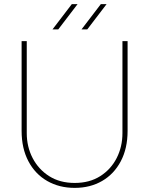

<svg xmlns="http://www.w3.org/2000/svg" viewBox="-20 -900 725 933"><path d="M343 13Q268 13 209.5 -20.5Q151 -54 118 -116.5Q85 -179 85 -264V-700H110V-253Q110 -187 138.5 -132Q167 -77 219 -44Q271 -11 343 -11Q415 -11 467 -44Q519 -77 547 -132Q575 -187 575 -253V-700H600V-264Q600 -179 567 -116.5Q534 -54 476 -20.5Q418 13 343 13ZM376 -757 470 -880H498L404 -757ZM235 -757 329 -880H357L263 -757Z"/></svg>

Font: MuseoModerno Thin
Style: Regular
Weight: 100
Designer: Pablo Cosgaya, Héctor Gatti, Marcela Romero, and the Authors of The MuseoModerno Project.
Foundry: Omnibus-Type Team
Version: Version 1.003